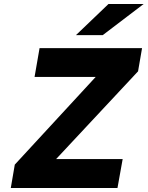

<svg xmlns="http://www.w3.org/2000/svg" viewBox="-20 -941 739 961"><path d="M34 0 54 -117 459 -556H153L178 -700H691L671 -584L261 -145H594L568 0ZM360 -765 523 -921H699L494 -765Z"/></svg>

Font: Overpass Black
Style: Italic
Weight: 900
Italic angle: -10°
Designer: Delve Withrington, Dave Bailey, Thomas Jockin
Foundry: Delve Fonts LLC
Version: Version 4.000